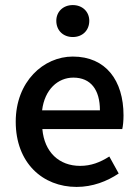

<svg xmlns="http://www.w3.org/2000/svg" viewBox="-20 -725 544 757"><path d="M202 -643C202 -605 229 -579 267 -579C305 -579 332 -605 332 -643C332 -679 305 -705 267 -705C229 -705 202 -679 202 -643ZM42 -245C42 -83 148 12 282 12C345 12 402 -10 448 -41L411 -108C375 -85 339 -71 296 -71C213 -71 155 -125 147 -216H462C465 -228 467 -249 467 -270C467 -408 397 -502 267 -502C152 -502 42 -404 42 -245ZM374 -290H146C156 -373 209 -419 269 -419C338 -419 374 -371 374 -290Z"/></svg>

Font: Cambridge Sans Medium
Style: Regular
Weight: 500
Version: Version 2.020;PS 002.020;hotconv 1.0.88;makeotf.lib2.5.64775